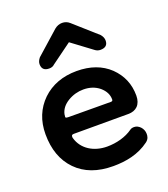

<svg xmlns="http://www.w3.org/2000/svg" viewBox="-134 -807 804 919"><g transform="rotate(-20 268.0 -348.0)"><path d="M157 -528C168 -528 177 -531 184 -538L288 -614L390 -538C399 -531 408 -528 418 -528C443 -528 456 -539 456 -562C456 -573 452 -583 443 -594L326 -698C305 -717 273 -717 250 -698L133 -594C124 -583 120 -573 120 -563C120 -540 132 -528 157 -528ZM286 16C350 16 415 4 470 -37C486 -49 488 -63 488 -75C488 -103 465 -126 442 -126C433 -126 426 -124 421 -120C386 -95 338 -82 290 -82C223 -82 166 -116 149 -176C148 -179 148 -181 148 -184C148 -191 152 -194 160 -194H438C477 -194 504 -217 504 -264C504 -323 483 -372 442 -412C400 -452 344 -472 275 -472C204 -472 145 -450 100 -407C55 -363 32 -307 32 -238C32 -161 54 -99 99 -53C144 -7 206 16 286 16ZM163 -278C146 -278 149 -284 149 -286C149 -289 150 -291 150 -294C150 -295 150 -296 150 -296C155 -321 171 -341 196 -356C221 -371 248 -378 275 -378C307 -378 334 -369 356 -351C378 -332 389 -311 389 -286C389 -280 386 -277 379 -277Z"/></g></svg>

Font: Dongle
Style: Regular
Weight: 400
Designer: Yanghee Ryu
Foundry: Yanghee Ryu
Version: Version 2.000